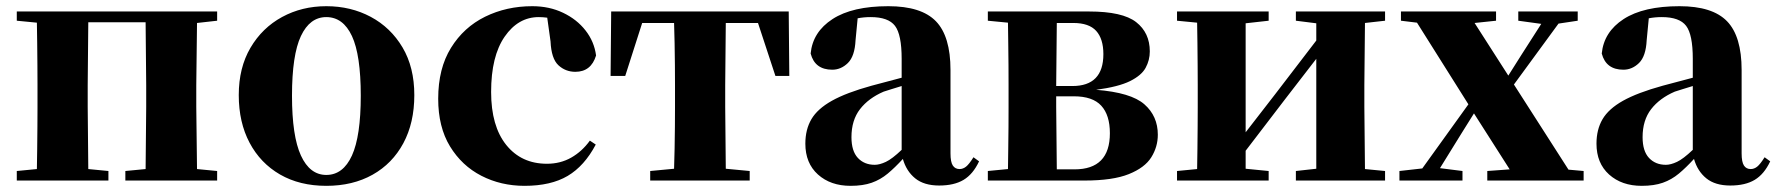

<svg xmlns="http://www.w3.org/2000/svg" viewBox="-20 -583 5736 620"><path d="M34.2 -516.1V-545.9H681.2V-516.1L616.2 -508.8L613.8 -308.1V-237.8L616.2 -37.1L681.2 -30.8V0H384.8V-30.8L450.2 -37.1L452.1 -237.8V-308.1L450.2 -511.2H265.1L263.2 -308.1V-237.8L265.1 -37.1L330.1 -30.8V0H34.2V-30.8L99.1 -37.1Q99.6 -65.9 100.1 -102.1Q100.6 -138.2 100.8 -174.1Q101.1 -210 101.1 -237.8V-308.1Q101.1 -335.9 100.8 -371.8Q100.6 -407.7 100.1 -444.1Q99.6 -480.5 99.1 -509.8Z M1033.7 17.1Q947.8 17.1 884.3 -19.5Q820.8 -56.2 785.9 -122.1Q751 -188 751 -275.9Q751 -364.3 788.8 -428.7Q826.7 -493.2 890.9 -528.1Q955.1 -563 1033.7 -563Q1112.8 -563 1177.2 -528.6Q1241.7 -494.1 1279.8 -429.9Q1317.9 -365.7 1317.9 -275.9Q1317.9 -186.5 1282.5 -120.6Q1247.1 -54.7 1183.1 -18.8Q1119.1 17.1 1033.7 17.1ZM1033.7 -18.1Q1087.9 -18.1 1116.5 -80.8Q1145 -143.6 1145 -273.9Q1145 -405.3 1116.5 -466.6Q1087.9 -527.8 1033.7 -527.8Q980.5 -527.8 951.7 -466.6Q922.9 -405.3 922.9 -273.9Q922.9 -143.6 951.7 -80.8Q980.5 -18.1 1033.7 -18.1Z M1673.8 17.1Q1597.7 17.1 1534.4 -15.4Q1471.2 -47.9 1433.1 -110.4Q1395 -172.9 1395 -264.2Q1395 -361.8 1436.3 -428.5Q1477.5 -495.1 1546.6 -529.1Q1615.7 -563 1698.7 -563Q1753.9 -563 1798.3 -541.7Q1842.8 -520.5 1870.8 -484.6Q1898.9 -448.7 1904.8 -403.8Q1888.7 -351.1 1837.9 -351.1Q1806.2 -351.1 1783.2 -372.3Q1760.3 -393.6 1757.8 -449.2L1747.1 -525.9Q1740.2 -526.9 1733.4 -527.3Q1726.6 -527.8 1719.7 -527.8Q1653.3 -527.8 1609.6 -464.6Q1565.9 -401.4 1565.9 -286.1Q1565.9 -175.8 1614.7 -115Q1663.6 -54.2 1746.1 -54.2Q1789.6 -54.2 1824.5 -74Q1859.4 -93.8 1884.8 -128.9L1903.8 -116.2Q1867.2 -46.9 1813 -14.9Q1758.8 17.1 1673.8 17.1Z M2155.8 0H2079.6V-30.8L2156.7 -38.1Q2157.7 -66.9 2158.4 -102.8Q2159.2 -138.7 2159.4 -174.3Q2159.7 -210 2159.7 -237.8V-308.1Q2159.7 -335.9 2159.4 -371.8Q2159.2 -407.7 2158.4 -443.8Q2157.7 -480 2156.7 -508.8H2053.7L1999 -337.9H1951.7L1953.6 -545.9H2526.9L2528.8 -337.9H2483.9L2427.7 -508.8H2323.7L2321.8 -308.1V-237.8L2323.7 -38.1L2400.9 -30.8V0Z M3012.7 16.1Q2963.9 16.1 2935.3 -7.1Q2906.7 -30.3 2895.5 -69.8Q2870.1 -42 2846.7 -22.5Q2823.2 -2.9 2794.9 7.1Q2766.6 17.1 2726.6 17.1Q2662.1 17.1 2621.3 -19.5Q2580.6 -56.2 2580.6 -119.1Q2580.6 -164.6 2600.1 -198Q2619.6 -231.4 2666.3 -257.6Q2712.9 -283.7 2794.4 -306.2L2891.6 -332V-393.1Q2891.6 -471.2 2870.1 -499.5Q2848.6 -527.8 2791.5 -527.8Q2769.5 -527.8 2749.5 -523.9L2742.7 -453.1Q2740.2 -401.4 2718 -379.6Q2695.8 -357.9 2667.5 -357.9Q2611.3 -357.9 2597.7 -410.2Q2604.5 -480 2668.5 -521.5Q2732.4 -563 2848.6 -563Q2955.1 -563 3002.2 -514.4Q3049.3 -465.8 3049.3 -356.9V-87.9Q3049.3 -59.6 3056.9 -48.3Q3064.5 -37.1 3078.6 -37.1Q3089.8 -37.1 3099.6 -44.9Q3109.4 -52.7 3123.5 -75.2L3141.6 -62Q3122.1 -20.5 3091.6 -2.2Q3061 16.1 3012.7 16.1ZM2891.6 -99.1V-305.2Q2874 -299.8 2859.1 -295.2Q2844.2 -290.5 2833.5 -287.1Q2784.7 -266.1 2757.1 -230.5Q2729.5 -194.8 2729.5 -140.1Q2729.5 -95.2 2750.2 -73Q2771 -50.8 2804.7 -50.8Q2820.3 -50.8 2840.6 -60.3Q2860.8 -69.8 2891.6 -99.1Z M3232.9 0H3169.9V-30.8L3234.9 -37.1Q3235.4 -65.9 3235.8 -102.1Q3236.3 -138.2 3236.6 -174.1Q3236.8 -210 3236.8 -237.8V-308.1Q3236.8 -335.9 3236.6 -371.8Q3236.3 -407.7 3235.8 -444.1Q3235.4 -480.5 3234.9 -509.8L3169.9 -516.1V-545.9H3496.6Q3605 -545.9 3648.9 -511.5Q3692.9 -477.1 3692.9 -417Q3692.9 -388.7 3679.4 -364Q3666 -339.4 3628.9 -321Q3591.8 -302.7 3519.5 -293Q3632.3 -284.2 3675.5 -246.1Q3718.8 -208 3718.8 -147.9Q3718.8 -108.9 3697.8 -75.2Q3676.8 -41.5 3625.2 -20.8Q3573.7 0 3481.9 0ZM3392.6 -508.8 3390.6 -305.2H3442.9Q3543 -305.2 3543 -408.2Q3543 -457.5 3519.8 -483.2Q3496.6 -508.8 3445.8 -508.8ZM3390.6 -272V-237.8L3392.6 -36.1H3449.7Q3564 -36.1 3564 -152.8Q3564 -211.4 3536.1 -241.7Q3508.3 -272 3447.8 -272Z M4164.6 -516.1V-545.9H4452.6V-516.1L4387.7 -508.8L4385.7 -308.1V-237.8L4387.7 -37.1L4452.6 -30.8V0H4164.6V-30.8L4230.5 -38.1V-393.1L4129.4 -262.2L4002.4 -96.2V-38.1L4076.7 -30.8V0H3780.8V-30.8L3845.7 -37.1Q3846.2 -65.9 3846.7 -102.1Q3847.2 -138.2 3847.4 -174.1Q3847.7 -210 3847.7 -237.8V-308.1Q3847.7 -335.9 3847.4 -371.8Q3847.2 -407.7 3846.7 -444.1Q3846.2 -480.5 3845.7 -509.8L3780.8 -516.1V-545.9H4076.7V-516.1L4002.4 -507.8V-155.8L4097.7 -278.8L4230.5 -452.1V-507.8Z M4882.8 -516.1V-545.9H5074.7V-516.1L5012.7 -506.8L4868.7 -310.1L5044.9 -35.2L5093.8 -30.8V0H4782.7V-30.8L4855 -36.1L4739.7 -216.8L4699.7 -152.8L4629.9 -40L4702.6 -30.8V0H4499V-30.8L4572.8 -39.1L4721.7 -246.1L4555.7 -509.8L4503.9 -516.1V-545.9H4811V-516.1L4741.7 -508.8L4850.6 -338.9L4891.6 -403.8L4957 -505.9Z M5567.4 16.1Q5518.6 16.1 5490 -7.1Q5461.4 -30.3 5450.2 -69.8Q5424.8 -42 5401.4 -22.5Q5377.9 -2.9 5349.6 7.1Q5321.3 17.1 5281.2 17.1Q5216.8 17.1 5176 -19.5Q5135.3 -56.2 5135.3 -119.1Q5135.3 -164.6 5154.8 -198Q5174.3 -231.4 5220.9 -257.6Q5267.6 -283.7 5349.1 -306.2L5446.3 -332V-393.1Q5446.3 -471.2 5424.8 -499.5Q5403.3 -527.8 5346.2 -527.8Q5324.2 -527.8 5304.2 -523.9L5297.4 -453.1Q5294.9 -401.4 5272.7 -379.6Q5250.5 -357.9 5222.2 -357.9Q5166 -357.9 5152.3 -410.2Q5159.2 -480 5223.1 -521.5Q5287.1 -563 5403.3 -563Q5509.8 -563 5556.9 -514.4Q5604 -465.8 5604 -356.9V-87.9Q5604 -59.6 5611.6 -48.3Q5619.1 -37.1 5633.3 -37.1Q5644.5 -37.1 5654.3 -44.9Q5664.1 -52.7 5678.2 -75.2L5696.3 -62Q5676.8 -20.5 5646.2 -2.2Q5615.7 16.1 5567.4 16.1ZM5446.3 -99.1V-305.2Q5428.7 -299.8 5413.8 -295.2Q5398.9 -290.5 5388.2 -287.1Q5339.4 -266.1 5311.8 -230.5Q5284.2 -194.8 5284.2 -140.1Q5284.2 -95.2 5304.9 -73Q5325.7 -50.8 5359.4 -50.8Q5375 -50.8 5395.3 -60.3Q5415.5 -69.8 5446.3 -99.1Z"/></svg>

Font: Source Han Serif TW Heavy
Style: Regular
Weight: 900
Designer: Ryoko NISHIZUKA Ë•øÂ°öÊ∂ºÂ≠ê (kana & ideographs); Frank Grie√ühammer (Latin, Greek & Cyrillic); Wenlong ZHANG Âº†ÊñáÈæô 
Foundry: Adobe
Version: Version 2.003;hotconv 1.1.1;makeotfexe 2.6.0